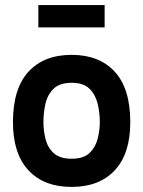

<svg xmlns="http://www.w3.org/2000/svg" viewBox="-20 -726 564 756"><path d="M131 -706H392V-618H131ZM31 -245Q31 -377 92 -443.5Q153 -510 262 -510Q371 -510 432 -443.5Q493 -377 493 -245Q493 -121 432 -55.5Q371 10 262 10Q153 10 92 -55.5Q31 -121 31 -245ZM262 -101Q309 -101 332.5 -123.5Q356 -146 364.5 -179.5Q373 -213 373 -245Q373 -282 364.5 -317.5Q356 -353 332.5 -376.5Q309 -400 262 -400Q215 -400 191 -376.5Q167 -353 159 -317.5Q151 -282 151 -245Q151 -213 159 -179.5Q167 -146 191 -123.5Q215 -101 262 -101Z"/></svg>

Font: Haskoy Bold
Style: Regular
Weight: 700
Designer: Ertekin Erdin
Foundry: Ertekin Erdin
Version: Version 1.500; ttfautohint (v1.8.3)